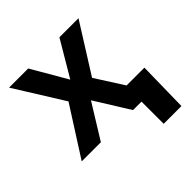

<svg xmlns="http://www.w3.org/2000/svg" viewBox="-178 -658 956 956"><g transform="rotate(-45 300.0 -180.0)"><path d="M158.2 -515.6 267.1 -328.1 377.9 -515.6H512.2L350.1 -257.8L514.6 0H380.9L267.1 -182.6L154.3 0H19.5L184.1 -257.8L23.4 -515.6ZM440.4 156.2V0H399.9V-109.4H570.3L565.4 156.2Z"/></g></svg>

Font: Inter Display Semi Bold
Style: Regular
Weight: 600
Designer: Rasmus Andersson
Foundry: rsms
Version: Version 4.000;git-37864ae